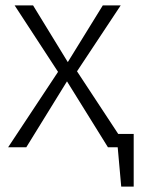

<svg xmlns="http://www.w3.org/2000/svg" viewBox="-20 -543 521 708"><path d="M473 -49V145H427L414 0H378L227 -243L77 0H10L194 -278L34 -523H102L230 -314L359 -523H425L264 -280L416 -49Z"/></svg>

Font: Fira Sans Light
Style: Regular
Weight: 300
Designer: bBox Type GmbH & Carrois Corporate GbR & Edenspiekermann AG
Foundry: bBox Type GmbH & Carrois Corporate GbR & Edenspiekermann AG
Version: Version 4.301